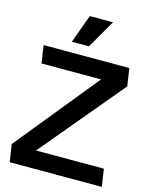

<svg xmlns="http://www.w3.org/2000/svg" viewBox="-131 -987 842 1071"><g transform="rotate(15 289.5 -451.5)"><path d="M252 -903H386L291 -739H192ZM555 -578 156 -101H548L563 0H31L16 -101L404 -578H60L45 -680H540Z"/></g></svg>

Font: Palanquin Dark
Style: Regular
Weight: 400
Designer: Pria Ravichandran
Version: Version 1.001